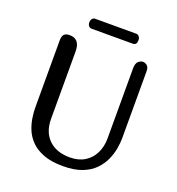

<svg xmlns="http://www.w3.org/2000/svg" viewBox="-152 -970 1021 1108"><g transform="rotate(20 359.0 -416.5)"><path d="M201 -219Q201 -138 248 -92Q295 -46 378 -46Q431 -46 468.5 -69Q506 -92 526 -132.5Q546 -173 546 -223V-653Q546 -685 560 -697Q574 -709 587 -709Q601 -709 613 -699Q625 -689 625 -664V-254Q625 -226 619 -190.5Q613 -155 597 -119Q581 -83 551.5 -52.5Q522 -22 474.5 -3.5Q427 15 358 15Q286 15 238 -3.5Q190 -22 161 -51.5Q132 -81 117.5 -116.5Q103 -152 98 -187.5Q93 -223 93 -251V-659Q93 -687 103.5 -698Q114 -709 137 -709Q201 -709 201 -632ZM242 -787Q232 -787 225 -795.5Q218 -804 218 -817Q218 -831 225 -839.5Q232 -848 242 -848H496Q505 -848 512.5 -839.5Q520 -831 520 -817Q520 -787 496 -787Z"/></g></svg>

Font: Marmelad
Style: Regular
Weight: 400
Designer: Manvel Shmavonyan
Foundry: Cyreal
Version: Version 1.110; ttfautohint (v1.8.4.7-5d5b)